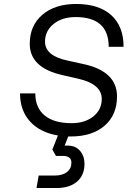

<svg xmlns="http://www.w3.org/2000/svg" viewBox="-20 -679 643 968"><path d="M375 -282 296 -300Q130 -337 130 -458Q130 -550 193.5 -604.5Q257 -659 364 -659Q478 -659 540.5 -603Q603 -547 603 -443H528Q528 -593 361 -593Q293 -593 250 -558Q207 -523 207 -469Q207 -398 319 -374L396 -357Q570 -321 570 -193Q570 -99 507 -45Q444 9 338 9Q331 9 324 9L306 55H321Q361 55 383.5 81.5Q406 108 406 147Q406 204 368.5 236.5Q331 269 265 269H164L175 206H256Q295 206 317.5 188.5Q340 171 340 141Q340 107 296 107H262L244 75L272 4Q182 -11 131.5 -66.5Q81 -122 81 -208H158Q158 -136 205 -97Q252 -58 341 -58Q408 -58 450.5 -92Q493 -126 493 -180Q493 -255 375 -282Z"/></svg>

Font: Overused Grotesk
Style: Italic
Weight: 400
Italic angle: -10°
Version: Version 0.003